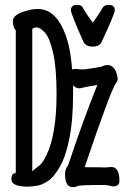

<svg xmlns="http://www.w3.org/2000/svg" viewBox="-20 -755 540 791"><path d="M280 16Q248 16 248 -37Q248 -56 257 -69Q262 -77 265 -87Q327 -272 381 -405Q321 -395 309 -391Q291 -391 281 -404Q281 -386 281 -367Q281 -260 266 -185Q251 -110 226 -67Q201 -24 176.5 -8.5Q152 7 133.5 10Q115 13 96 14Q27 14 27 -16Q27 -42 45 -42V-630Q33 -642 33 -669Q33 -697 98 -713Q116 -718 136 -718Q182 -718 214 -678.5Q246 -639 264 -564Q273 -523 277 -469Q283 -471 292 -471Q305 -469 326 -469Q330 -469 365 -474.5Q400 -480 405.5 -483.5Q411 -487 428 -487Q453 -482 462 -447Q465 -435 465 -428Q465 -423 459 -414Q439 -392 329 -67Q329 -66 351 -66Q402 -66 413 -65Q420 -65 439 -67Q472 -67 472 -9Q472 13 445 13Q426 8 411 7Q312 7 301 11Q293 16 280 16ZM113 -48Q113 -51 138 -70Q154 -80 171 -115Q213 -201 213 -368Q213 -475 199 -536.5Q185 -598 165.5 -620Q146 -642 131 -642Q119 -642 113 -636ZM361 -563Q337 -563 325 -580Q272 -699 272 -713Q272 -735 298 -735Q317 -735 322 -722Q338 -694 362 -662V-661L376 -681Q391 -701 402 -722Q410 -735 427 -735Q453 -735 453 -713Q453 -699 399 -583Q391 -563 361 -563Z"/></svg>

Font: LXGW WenKai Mono Medium
Style: Regular
Weight: 500
Monospace: yes
Designer: LXGW / Fontworks Inc.
Foundry: LXGW / Fontworks Inc.
Version: Version 1.520; June 14, 2025